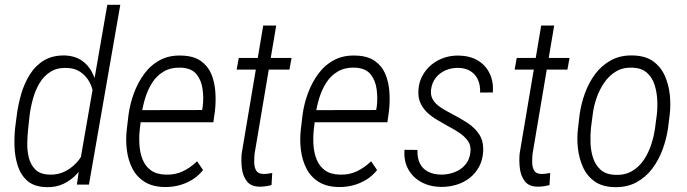

<svg xmlns="http://www.w3.org/2000/svg" viewBox="-20 -770 2865 801"><path d="M315.9 -106 427.7 -750H481.9L351.1 0H300.8ZM43.5 -239.3 49.8 -287.6Q55.2 -331.5 68.1 -376.7Q81.1 -421.9 104.5 -459.2Q127.9 -496.6 164.1 -518.3Q200.2 -540 252.9 -538.6Q292.5 -536.6 319.6 -518.6Q346.7 -500.5 362.5 -471.2Q378.4 -441.9 385 -407.2Q391.6 -372.6 389.6 -338.9L365.7 -181.2Q358.9 -144 343.3 -109.4Q327.6 -74.7 303.5 -47.4Q279.3 -20 246.6 -3.9Q213.9 12.2 173.3 10.7Q123 9.3 95 -14.9Q66.9 -39.1 54.4 -77.4Q42 -115.7 40.5 -158.7Q39.1 -201.7 43.5 -239.3ZM103.5 -288.6 98.1 -238.3Q94.7 -210 93.8 -176.3Q92.8 -142.6 100.3 -112.3Q107.9 -82 127.9 -62.3Q147.9 -42.5 187 -41.5Q223.6 -40 255.4 -57.1Q287.1 -74.2 309.6 -103.5Q332 -132.8 341.3 -168L371.1 -349.6Q371.6 -375 365 -398.7Q358.4 -422.4 344.2 -441.9Q330.1 -461.4 309.1 -473.6Q288.1 -485.8 261.2 -486.3Q219.7 -488.8 191.2 -470.9Q162.6 -453.1 145 -423.3Q127.4 -393.6 117.7 -358.4Q107.9 -323.2 103.5 -288.6Z M666.5 10.3Q615.7 9.3 582.8 -11.7Q549.8 -32.7 532.2 -67.1Q514.6 -101.6 509.3 -143.8Q503.9 -186 508.8 -229L516.1 -290.5Q522 -335.4 538.3 -380.1Q554.7 -424.8 581.3 -461.4Q607.9 -498 647.5 -519.3Q687 -540.5 739.3 -538.1Q788.1 -536.6 817.9 -515.6Q847.7 -494.6 861.6 -461.2Q875.5 -427.7 878.4 -386.7Q881.3 -345.7 876.5 -305.2L870.1 -259.8H543.9L552.7 -310.5L823.2 -311L825.7 -325.2Q830.1 -360.4 825.2 -397.5Q820.3 -434.6 800 -460Q779.8 -485.4 735.8 -487.8Q693.8 -489.3 664.1 -472.2Q634.3 -455.1 615.5 -425.8Q596.7 -396.5 585.7 -360.6Q574.7 -324.7 570.3 -290.5L563 -229Q559.6 -197.8 561.8 -164.8Q564 -131.8 575 -104.5Q585.9 -77.1 609.1 -59.8Q632.3 -42.5 671.4 -41.5Q710.4 -40 742.4 -55.2Q774.4 -70.3 802.2 -97.2L827.1 -60.5Q807.1 -35.6 781.5 -20Q755.9 -4.4 726.8 3.2Q697.8 10.7 666.5 10.3Z M1196.3 -528.3 1187.5 -479.5H967.3L976.1 -528.3ZM1078.1 -663.6H1132.3L1042 -127.9Q1040.5 -112.3 1040.5 -93Q1040.5 -73.7 1048.3 -59.3Q1056.2 -44.9 1077.6 -44.4Q1087.4 -43.9 1096.9 -45.4Q1106.4 -46.9 1115.7 -48.3L1112.8 2Q1100.1 5.4 1087.9 7.1Q1075.7 8.8 1063 8.8Q1026.4 8.3 1009.5 -14.2Q992.7 -36.6 989 -68.4Q985.4 -100.1 988.3 -129.4Z M1392.6 10.3Q1341.8 9.3 1308.8 -11.7Q1275.9 -32.7 1258.3 -67.1Q1240.7 -101.6 1235.4 -143.8Q1230 -186 1234.9 -229L1242.2 -290.5Q1248 -335.4 1264.4 -380.1Q1280.8 -424.8 1307.4 -461.4Q1334 -498 1373.5 -519.3Q1413.1 -540.5 1465.3 -538.1Q1514.2 -536.6 1543.9 -515.6Q1573.7 -494.6 1587.6 -461.2Q1601.6 -427.7 1604.5 -386.7Q1607.4 -345.7 1602.5 -305.2L1596.2 -259.8H1270L1278.8 -310.5L1549.3 -311L1551.8 -325.2Q1556.2 -360.4 1551.3 -397.5Q1546.4 -434.6 1526.1 -460Q1505.9 -485.4 1461.9 -487.8Q1419.9 -489.3 1390.1 -472.2Q1360.4 -455.1 1341.6 -425.8Q1322.8 -396.5 1311.8 -360.6Q1300.8 -324.7 1296.4 -290.5L1289.1 -229Q1285.6 -197.8 1287.8 -164.8Q1290 -131.8 1301 -104.5Q1312 -77.1 1335.2 -59.8Q1358.4 -42.5 1397.5 -41.5Q1436.5 -40 1468.5 -55.2Q1500.5 -70.3 1528.3 -97.2L1553.2 -60.5Q1533.2 -35.6 1507.6 -20Q1481.9 -4.4 1452.9 3.2Q1423.8 10.7 1392.6 10.3Z M1942.4 -133.8Q1946.3 -162.6 1931.4 -182.9Q1916.5 -203.1 1893.6 -217.8Q1870.6 -232.4 1849.1 -243.7Q1825.7 -256.8 1803 -270.3Q1780.3 -283.7 1762.2 -300.8Q1744.1 -317.9 1733.9 -340.6Q1723.6 -363.3 1725.6 -393.6Q1727.5 -426.8 1742.2 -453.9Q1756.8 -481 1780 -500Q1803.2 -519 1832.8 -529.1Q1862.3 -539.1 1895.5 -538.1Q1940.9 -537.1 1973.6 -517.6Q2006.3 -498 2022.9 -463.1Q2039.6 -428.2 2036.1 -384.3L1982.9 -383.8Q1984.4 -413.1 1974.4 -436.3Q1964.4 -459.5 1943.4 -472.9Q1922.4 -486.3 1892.6 -486.8Q1863.8 -487.3 1839.1 -476.8Q1814.5 -466.3 1798.1 -445.6Q1781.7 -424.8 1778.3 -396Q1775.9 -375 1783.4 -359.4Q1791 -343.8 1804.9 -332Q1818.8 -320.3 1835.7 -311Q1852.5 -301.8 1867.7 -293.5Q1900.9 -276.4 1931.2 -256.6Q1961.4 -236.8 1979.7 -208.5Q1998 -180.2 1995.6 -137.7Q1993.7 -102.1 1978.5 -74.2Q1963.4 -46.4 1939 -27.3Q1914.6 -8.3 1883.3 1Q1852.1 10.3 1818.4 9.8Q1772.5 8.8 1737.3 -10.5Q1702.1 -29.8 1683.1 -64Q1664.1 -98.1 1667.5 -145L1721.7 -144.5Q1720.2 -111.8 1731.4 -88.9Q1742.7 -65.9 1765.4 -54Q1788.1 -42 1821.3 -41.5Q1849.6 -41.5 1876.2 -51.5Q1902.8 -61.5 1920.9 -82.5Q1939 -103.5 1942.4 -133.8Z M2356 -528.3 2347.2 -479.5H2127L2135.7 -528.3ZM2237.8 -663.6H2292L2201.7 -127.9Q2200.2 -112.3 2200.2 -93Q2200.2 -73.7 2208 -59.3Q2215.8 -44.9 2237.3 -44.4Q2247.1 -43.9 2256.6 -45.4Q2266.1 -46.9 2275.4 -48.3L2272.5 2Q2259.8 5.4 2247.6 7.1Q2235.4 8.8 2222.7 8.8Q2186 8.3 2169.2 -14.2Q2152.3 -36.6 2148.7 -68.4Q2145 -100.1 2147.9 -129.4Z M2391.6 -236.8 2397.9 -291Q2404.3 -336.9 2420.4 -381.3Q2436.5 -425.8 2463.9 -462.2Q2491.2 -498.5 2530.8 -519.5Q2570.3 -540.5 2622.1 -538.6Q2672.9 -537.1 2704.6 -514.4Q2736.3 -491.7 2752.9 -455.1Q2769.5 -418.5 2774.2 -376Q2778.8 -333.5 2773.9 -291.5L2767.1 -236.8Q2760.7 -191.4 2744.4 -146.7Q2728 -102.1 2700.7 -65.9Q2673.3 -29.8 2634 -8.8Q2594.7 12.2 2542 10.7Q2491.7 9.3 2460 -13.7Q2428.2 -36.6 2411.9 -73.2Q2395.5 -109.9 2390.9 -152.3Q2386.2 -194.8 2391.6 -236.8ZM2452.6 -291.5 2445.3 -235.4Q2442.4 -206.5 2443.6 -173.1Q2444.8 -139.6 2454.6 -110.1Q2464.4 -80.6 2486.3 -61.3Q2508.3 -42 2545.9 -40.5Q2586.9 -38.6 2616.7 -56.2Q2646.5 -73.7 2666 -103Q2685.5 -132.3 2697 -167.5Q2708.5 -202.6 2712.9 -236.8L2720.2 -292Q2723.6 -321.3 2721.9 -354.2Q2720.2 -387.2 2710.4 -417.2Q2700.7 -447.3 2678.5 -466.8Q2656.2 -486.3 2618.7 -487.8Q2578.6 -489.3 2549.6 -471.7Q2520.5 -454.1 2500.2 -424.3Q2480 -394.5 2468.3 -359.9Q2456.5 -325.2 2452.6 -291.5Z"/></svg>

Font: Roboto Condensed Light
Style: Italic
Weight: 300
Italic angle: -12°
Designer: Christian Robertson
Foundry: Google
Version: Version 3.0; 2020